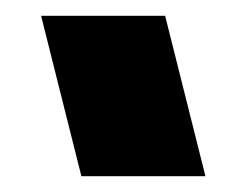

<svg xmlns="http://www.w3.org/2000/svg" viewBox="-20 -970 312 243"><path d="M189 -950 240 -747H83L32 -950Z"/></svg>

Font: Orbitron
Style: Black
Weight: 900
Designer: Matt McInerney
Foundry: Matt McInerney
Version: 1.000